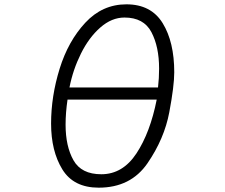

<svg xmlns="http://www.w3.org/2000/svg" viewBox="-20 -821 1040 887"><path d="M216 -250Q216 -376 255.5 -503.5Q295 -631 374 -716Q453 -801 564 -801Q678 -801 731.5 -714Q785 -627 785 -487Q785 -424 762 -302Q739 -180 661.5 -67Q584 46 436 46Q320 46 268 -38.5Q216 -123 216 -250ZM715 -504Q715 -605 679.5 -672.5Q644 -740 555 -740Q496 -740 443.5 -694Q391 -648 354 -573.5Q317 -499 301 -417H710Q715 -460 715 -504ZM283 -245Q283 -145 319.5 -80.5Q356 -16 448 -16Q547 -16 610.5 -112.5Q674 -209 704 -361H292Q283 -300 283 -245Z"/></svg>

Font: LINE Seed JP_TTF Regular
Style: Regular
Weight: 400
Designer: LINE & Fontrix & Fontworks
Version: Version 1.002